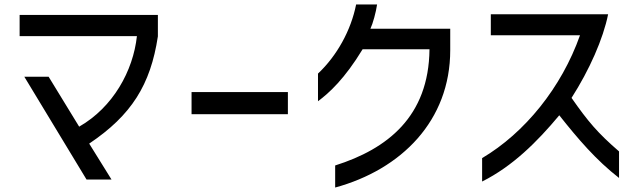

<svg xmlns="http://www.w3.org/2000/svg" viewBox="-20 -767 2860 861"><path d="M68 -605H594C577 -449 487 -286 335 -199L198 -423H89L368 38H480L380 -123C569 -250 655 -386 688 -604V-700H68Z M1271 -354H839V-255H1271Z M1671 -747H1577C1554 -631 1491 -517 1406 -437V-313C1456 -350 1526 -414 1606 -546H1906C1903 -244 1717 -99 1483 -25V74C1780 -7 1999 -226 1999 -542V-638H1641C1652 -661 1666 -712 1671 -747Z M2181 -609H2581C2498 -374 2333 -171 2142 -58V47C2278 -21 2388 -130 2488 -250C2572 -144 2653 -49 2756 31V-88C2660 -171 2617 -222 2543 -328C2623 -453 2685 -593 2707 -703H2181Z"/></svg>

Font: コーポレート・ロゴ ver3 Medium
Style: Regular
Weight: 500
Designer: [KANA_main] LOGOTYPE.JP [Source Han Sans] Ryoko NISHIZUKA 西塚涼子 (kana, bopomofo & ideographs); Paul D. Hunt (Latin, Greek
Version: Version 12.001;FEAKit 1.0